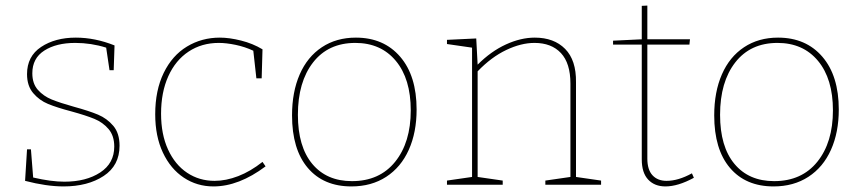

<svg xmlns="http://www.w3.org/2000/svg" viewBox="-20 -663 3093 689"><path d="M245 -280Q300 -265 332 -251.5Q364 -238 386.5 -211.5Q409 -185 409 -140Q409 -69 352 -31.5Q295 6 208 6Q147 6 70 -14L77 -127H91L99 -26Q163 -11 211 -11Q289 -11 339.5 -44Q390 -77 390 -137Q390 -176 369.5 -200Q349 -224 318.5 -236.5Q288 -249 237 -263Q184 -277 152.5 -290Q121 -303 99 -329Q77 -355 77 -397Q77 -461 127.5 -494.5Q178 -528 252 -528Q321 -528 391 -500L388 -411H373L361 -492Q307 -509 250 -509Q182 -509 139 -481.5Q96 -454 96 -400Q96 -363 116 -340.5Q136 -318 165.5 -306Q195 -294 245 -280Z M933 -66Q837 6 746 6Q687 6 639.5 -25.5Q592 -57 564.5 -115.5Q537 -174 537 -253Q537 -339 567.5 -401.5Q598 -464 651 -496Q704 -528 769 -528Q803 -528 845 -517.5Q887 -507 922 -486L919 -382H900L889 -481Q859 -495 825.5 -502Q792 -509 765 -509Q704 -509 657 -478Q610 -447 584 -389.5Q558 -332 558 -255Q558 -181 583 -126.5Q608 -72 651.5 -43Q695 -14 750 -14Q791 -14 835 -31Q879 -48 922 -82Z M1475 -270Q1475 -188 1447 -125.5Q1419 -63 1366 -28.5Q1313 6 1241 6Q1141 6 1084.5 -60.5Q1028 -127 1028 -249Q1028 -333 1055.5 -396Q1083 -459 1135 -493.5Q1187 -528 1257 -528Q1357 -528 1416 -459.5Q1475 -391 1475 -270ZM1049 -251Q1049 -137 1100.5 -75Q1152 -13 1243 -13Q1342 -13 1398 -82.5Q1454 -152 1454 -267Q1454 -380 1400.5 -444.5Q1347 -509 1255 -509Q1158 -509 1103.5 -439Q1049 -369 1049 -251Z M2047 -28 2137 -15V0H1937V-15L2027 -28V-363Q2027 -436 1993 -472.5Q1959 -509 1898 -509Q1850 -509 1796.5 -483.5Q1743 -458 1694 -407V-28L1784 -15V0H1584V-15L1674 -28V-492L1584 -505V-520L1689 -525L1694 -431Q1742 -479 1795.5 -503.5Q1849 -528 1899 -528Q1968 -528 2008 -487.5Q2048 -447 2047 -368Z M2470 -25Q2413 6 2368 6Q2329 6 2306 -18.5Q2283 -43 2283 -91V-503H2180V-517L2283 -522V-642L2303 -643V-522H2456L2454 -503H2303V-94Q2303 -54 2321.5 -34Q2340 -14 2372 -14Q2414 -14 2463 -41Z M2990 -270Q2990 -188 2962 -125.5Q2934 -63 2881 -28.5Q2828 6 2756 6Q2656 6 2599.5 -60.5Q2543 -127 2543 -249Q2543 -333 2570.5 -396Q2598 -459 2650 -493.5Q2702 -528 2772 -528Q2872 -528 2931 -459.5Q2990 -391 2990 -270ZM2564 -251Q2564 -137 2615.5 -75Q2667 -13 2758 -13Q2857 -13 2913 -82.5Q2969 -152 2969 -267Q2969 -380 2915.5 -444.5Q2862 -509 2770 -509Q2673 -509 2618.5 -439Q2564 -369 2564 -251Z"/></svg>

Font: Bitter Pro Thin
Style: Regular
Weight: 250
Designer: Sol Matas, and Bitter project Authors
Foundry: Sol Matas
Version: Version 1.010